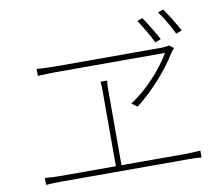

<svg xmlns="http://www.w3.org/2000/svg" viewBox="-85 -941 1170 1008"><g transform="rotate(-10 500.0 -437.0)"><path d="M731 -811 702 -801C725 -768 757 -714 776 -674L807 -686C786 -725 753 -779 731 -811ZM846 -837 817 -827C841 -794 872 -743 892 -700L923 -712C901 -754 869 -805 846 -837ZM867 -628 844 -646C836 -643 817 -641 803 -641C716 -641 297 -641 233 -641C199 -641 167 -643 138 -645V-608C138 -608 199 -611 233 -611C296 -611 728 -611 816 -611C771 -533 684 -435 596 -380L626 -358C716 -428 799 -523 847 -602C853 -612 860 -619 867 -628ZM81 -74V-37C110 -39 135 -40 161 -40H835C852 -40 884 -40 910 -37V-74C884 -72 861 -70 835 -70H489V-477C489 -495 490 -506 492 -521H457C458 -506 459 -491 459 -477V-70H161C135 -70 109 -71 81 -74Z"/></g></svg>

Font: Noto Sans CJK SC Thin
Style: Regular
Weight: 100
Designer: Ryoko NISHIZUKA 西塚涼子 (kana, bopomofo & ideographs); Paul D. Hunt (Latin, Greek & Cyrillic); Sandoll Communications 산돌커뮤니
Foundry: Adobe
Version: Version 2.004;hotconv 1.0.118;makeotfexe 2.5.65603